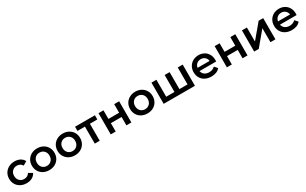

<svg xmlns="http://www.w3.org/2000/svg" viewBox="297 -2171 6128 3851"><g transform="rotate(-30 3361.0 -245.5)"><path d="M301 -497Q374 -497 428.5 -467.5Q483 -438 511 -383L422 -331Q401 -365 369.5 -382Q338 -399 300 -399Q236 -399 193.5 -357.5Q151 -316 151 -246Q151 -176 193 -134Q235 -92 300 -92Q338 -92 369.5 -109Q401 -126 422 -160L511 -109Q482 -53 427.5 -23.5Q373 6 301 6Q224 6 163.5 -26Q103 -58 69 -115.5Q35 -173 35 -245.5Q35 -318 69 -375Q103 -432 163.5 -464.5Q224 -497 301 -497Z M823 -497Q899 -497 958.5 -464.5Q1018 -432 1051.5 -375Q1085 -318 1085 -245.5Q1085 -173 1051.5 -115.5Q1018 -58 958.5 -26Q899 6 823 6Q749 6 689 -26Q629 -58 595.5 -115.5Q562 -173 562 -245.5Q562 -318 595.5 -375Q629 -432 689 -464.5Q749 -497 823 -497ZM823.5 -92Q887 -92 928.5 -134.5Q970 -177 970 -246Q970 -315 928.5 -357Q887 -399 823.5 -399Q760 -399 719 -357Q678 -315 678 -246Q678 -177 719 -134.5Q760 -92 823.5 -92Z M1417 -497Q1493 -497 1552.5 -464.5Q1612 -432 1645.5 -375Q1679 -318 1679 -245.5Q1679 -173 1645.5 -115.5Q1612 -58 1552.5 -26Q1493 6 1417 6Q1343 6 1283 -26Q1223 -58 1189.5 -115.5Q1156 -173 1156 -245.5Q1156 -318 1189.5 -375Q1223 -432 1283 -464.5Q1343 -497 1417 -497ZM1417.5 -92Q1481 -92 1522.5 -134.5Q1564 -177 1564 -246Q1564 -315 1522.5 -357Q1481 -399 1417.5 -399Q1354 -399 1313 -357Q1272 -315 1272 -246Q1272 -177 1313 -134.5Q1354 -92 1417.5 -92Z M2163 -394H1991V0H1876V-394H1703V-491H2163Z M2246 -491H2361V-292H2609V-491H2724V0H2609V-194H2361V0H2246Z M3097 -497Q3173 -497 3232.5 -464.5Q3292 -432 3325.5 -375Q3359 -318 3359 -245.5Q3359 -173 3325.5 -115.5Q3292 -58 3232.5 -26Q3173 6 3097 6Q3023 6 2963 -26Q2903 -58 2869.5 -115.5Q2836 -173 2836 -245.5Q2836 -318 2869.5 -375Q2903 -432 2963 -464.5Q3023 -497 3097 -497ZM3097.5 -92Q3161 -92 3202.5 -134.5Q3244 -177 3244 -246Q3244 -315 3202.5 -357Q3161 -399 3097.5 -399Q3034 -399 2993 -357Q2952 -315 2952 -246Q2952 -177 2993 -134.5Q3034 -92 3097.5 -92Z M4196 -491V0H3472V-491H3587V-98H3778V-491H3893V-98H4081V-491Z M4808 -209H4423Q4433 -155 4476 -123Q4519 -91 4582 -91Q4663 -91 4716 -144L4777 -74Q4744 -34 4693.5 -14Q4643 6 4579 6Q4498 6 4436.5 -26Q4375 -58 4341.5 -115.5Q4308 -173 4308 -246Q4308 -317 4340.5 -374.5Q4373 -432 4431 -464.5Q4489 -497 4562 -497Q4634 -497 4690.5 -465Q4747 -433 4778.5 -375.5Q4810 -318 4810 -243Q4810 -231 4808 -209ZM4422 -285H4701Q4693 -339 4655.5 -372Q4618 -405 4562 -405Q4507 -405 4468.5 -372Q4430 -339 4422 -285Z M4936 -491H5051V-292H5299V-491H5414V0H5299V-194H5051V0H4936Z M5568 -491H5683V-167L5955 -491H6060V0H5945V-324L5674 0H5568Z M6671 -209H6286Q6296 -155 6339 -123Q6382 -91 6445 -91Q6526 -91 6579 -144L6640 -74Q6607 -34 6556.5 -14Q6506 6 6442 6Q6361 6 6299.5 -26Q6238 -58 6204.5 -115.5Q6171 -173 6171 -246Q6171 -317 6203.5 -374.5Q6236 -432 6294 -464.5Q6352 -497 6425 -497Q6497 -497 6553.5 -465Q6610 -433 6641.5 -375.5Q6673 -318 6673 -243Q6673 -231 6671 -209ZM6285 -285H6564Q6556 -339 6518.5 -372Q6481 -405 6425 -405Q6370 -405 6331.5 -372Q6293 -339 6285 -285Z"/></g></svg>

Font: Montserrat Ace
Style: Bold
Weight: 600
Designer: Julieta Ulanovsky
Foundry: Julieta Ulanovsky
Version: Version 1